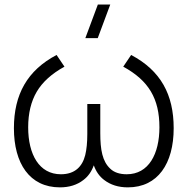

<svg xmlns="http://www.w3.org/2000/svg" viewBox="-20 -792 809 828"><path d="M455.5 -772.5H402L348 -627.5H401.5ZM238.5 16C278.5 16 312.5 5.5 340 -16C360.5 -31.5 375 -52.5 384.5 -79C394 -52.5 408.5 -31.5 429 -16C457 5.5 491 16 531.5 16C660.5 16 729 -86.5 729 -239C729 -384.5 673 -487.5 545.5 -555L511.5 -504.5C621.5 -444.5 667.5 -366 667.5 -243C667.5 -128.5 621.5 -40.5 526.5 -40.5C496 -40.5 472 -48.5 455.5 -64.5C421.5 -96 412.5 -146 412.5 -218V-343.5H356.5V-214C356.5 -178 353.5 -147.5 347.5 -123C335 -73.5 303 -40.5 242.5 -40.5C149 -40.5 101.5 -126 101.5 -243C101.5 -303.5 114 -355 138.5 -396.5C163 -438 202.5 -474 258 -504.5L224 -555C98 -488.5 40 -385 40 -239C40 -87.5 107.5 16 238.5 16Z"/></svg>

Font: Vela Sans Light
Style: Regular
Weight: 300
Designer: Principal design: Mikhail Sharanda - project Manrope.
Design modification: Ravid Balaliev
Foundry: Mikhail Sharanda
Version: Version 1.001